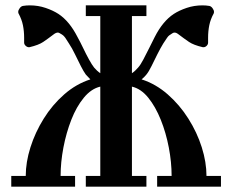

<svg xmlns="http://www.w3.org/2000/svg" viewBox="-20 -696 866 716"><path d="M90 -520Q83 -519 76.5 -524.5Q70 -530 70 -537Q70 -547 70 -555Q70 -580 65.5 -602Q61 -624 49 -646Q48 -648 48 -652Q48 -658 53.5 -665.5Q59 -673 66 -674Q78 -676 91 -676Q122 -676 150 -666.5Q178 -657 198 -644Q239 -617 269 -558Q279 -540 290 -517Q301 -494 312 -474Q323 -454 331 -444Q336 -438 342 -432.5Q348 -427 354 -423V-636H300V-676H526V-636H472V-423Q478 -427 484 -432.5Q490 -438 495 -444Q504 -454 514.5 -474Q525 -494 536.5 -517Q548 -540 557 -558Q587 -617 628 -644Q648 -657 676 -666.5Q704 -676 735 -676Q748 -676 760 -674Q767 -673 772.5 -665.5Q778 -658 778 -652Q778 -648 777 -646Q765 -624 760.5 -602Q756 -580 756 -555Q756 -547 756 -537Q756 -530 750 -524.5Q744 -519 736 -520Q702 -528 685 -539.5Q668 -551 643 -570Q632 -578 623 -572Q615 -567 611 -564Q607 -561 603 -555Q599 -549 589 -534Q578 -516 566.5 -493Q555 -470 545 -449.5Q535 -429 526 -418Q518 -408 508 -400Q561 -383 605.5 -344Q650 -305 682.5 -253.5Q715 -202 732.5 -146.5Q750 -91 750 -40H804V0H566V-40H620Q620 -91 609.5 -146Q599 -201 579.5 -249.5Q560 -298 533 -331.5Q506 -365 472 -373V-40H526V0H300V-40H354V-373Q320 -365 292.5 -331.5Q265 -298 246 -249.5Q227 -201 216.5 -146Q206 -91 206 -40H260V0H22V-40H76Q76 -91 93.5 -146.5Q111 -202 143 -253.5Q175 -305 219.5 -344Q264 -383 317 -400Q313 -405 308.5 -409Q304 -413 300 -418Q292 -429 281.5 -449.5Q271 -470 260 -493Q249 -516 237 -534Q228 -549 223.5 -555Q219 -561 215.5 -564Q212 -567 203 -572Q195 -578 183 -570Q158 -551 141 -539.5Q124 -528 90 -520Z"/></svg>

Font: Triodion
Style: Regular
Weight: 400
Version: Version 1.201; ttfautohint (v1.8.4.7-5d5b)